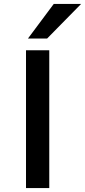

<svg xmlns="http://www.w3.org/2000/svg" viewBox="-20 -962 435 982"><path d="M113 0V-705H232V0ZM123 -765 255 -942H395L221 -765Z"/></svg>

Font: Nunito Sans 7pt SemiExpanded SemiBold
Style: Regular
Weight: 600
Width: 6
Designer: Vernon Adams
Foundry: Vernon Adams
Version: Version 3.101;gftools[0.9.27]